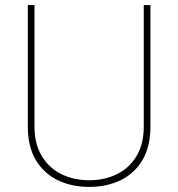

<svg xmlns="http://www.w3.org/2000/svg" viewBox="-20 -731 707 761"><path d="M549.8 -710.9H576.2V-229Q576.2 -149.4 544.4 -96.2Q512.7 -43 457.8 -16.6Q402.8 9.8 333.5 9.8Q264.2 9.8 209.2 -16.6Q154.3 -43 122.3 -96.2Q90.3 -149.4 90.3 -229V-710.9H116.7V-229Q116.7 -160.6 145.3 -113Q173.8 -65.4 222.9 -41Q272 -16.6 333.5 -16.6Q395 -16.6 444.1 -41Q493.2 -65.4 521.5 -113Q549.8 -160.6 549.8 -229Z"/></svg>

Font: Vazirmatn FD Thin
Style: Regular
Weight: 100
Designer: Saber Rastikerdar
Foundry: Saber Rastikerdar
Version: Version 33.003